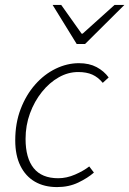

<svg xmlns="http://www.w3.org/2000/svg" viewBox="-20 -749 526 781"><path d="M212 12Q160 12 122 -10Q84 -32 63 -74.5Q42 -117 42 -178Q42 -248 64 -305.5Q86 -363 123 -405Q160 -447 206.5 -469.5Q253 -492 301 -492Q343 -492 373 -476Q403 -460 422 -434L398 -412Q379 -435 355.5 -445.5Q332 -456 298 -456Q257 -456 219 -434.5Q181 -413 150.5 -375Q120 -337 102 -288Q84 -239 84 -184Q84 -106 117 -65Q150 -24 217 -24Q251 -24 285.5 -39Q320 -54 343 -72L362 -47Q337 -25 298.5 -6.5Q260 12 212 12ZM292 -570 194 -729H229L312 -612H316L446 -729H486L326 -570Z"/></svg>

Font: Source Sans 3 Light
Style: Italic
Weight: 300
Italic angle: -11°
Designer: Paul D. Hunt
Foundry: Adobe
Version: Version 3.046;hotconv 1.0.118;makeotfexe 2.5.65603